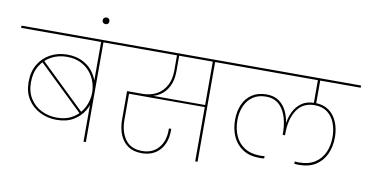

<svg xmlns="http://www.w3.org/2000/svg" viewBox="-119 -1133 2633 1373"><g transform="rotate(10 1198.0 -447.0)"><path d="M563 0H546V-305L558 -316Q553 -269 525.5 -223.5Q498 -178 448.5 -149Q399 -120 327 -120Q262 -120 206.5 -148Q151 -176 118 -228Q85 -280 85 -353Q85 -428 117 -481.5Q149 -535 203.5 -564Q258 -593 324 -593Q386 -593 432 -571Q478 -549 507 -513Q536 -477 549 -435Q562 -393 559 -353L546 -410V-724H-35V-740H725V-724H563ZM327 -136Q385 -136 426.5 -156.5Q468 -177 494.5 -210Q521 -243 533.5 -281.5Q546 -320 546 -355Q546 -394 533 -433Q520 -472 492.5 -504.5Q465 -537 423 -557Q381 -577 324 -577Q264 -577 213.5 -550.5Q163 -524 132.5 -474Q102 -424 102 -353Q102 -284 133 -235.5Q164 -187 215 -161.5Q266 -136 327 -136ZM502 -198 491 -187 150 -516 162 -526Z M555 -855Q548 -855 542 -858Q536 -861 533 -866.5Q530 -872 530 -879Q530 -890 537 -896.5Q544 -903 555 -903Q566 -903 572.5 -896.5Q579 -890 579 -879Q579 -872 576 -866.5Q573 -861 567.5 -858Q562 -855 555 -855Z M969 9Q909 9 869.5 -18Q830 -45 810 -93.5Q790 -142 790 -205V-410H900Q960 -410 1004 -434.5Q1048 -459 1072.5 -504Q1097 -549 1097 -611V-732H1113V-611Q1113 -547 1090.5 -502Q1068 -457 1031 -432.5Q994 -408 950 -403L939 -409H1365V-394H798L807 -403V-204Q807 -118 847 -62.5Q887 -7 969 -7Q1044 -7 1087.5 -56.5Q1131 -106 1131 -188V-199H1148Q1148 -196 1148 -193Q1148 -190 1148 -188Q1148 -98 1100 -44.5Q1052 9 969 9ZM1374 0H1357V-731H1374ZM1536 -724H655V-740H1536Z M1948 -387H1950Q1956 -426 1975 -466Q1994 -506 2031.5 -533Q2069 -560 2130 -560Q2175 -560 2209 -543Q2243 -526 2265.5 -496Q2288 -466 2299.5 -426.5Q2311 -387 2311 -341Q2311 -275 2286.5 -221Q2262 -167 2213.5 -135.5Q2165 -104 2091 -104Q2083 -104 2074.5 -104.5Q2066 -105 2058 -106V-123Q2066 -122 2074 -121.5Q2082 -121 2089 -121Q2158 -121 2203.5 -150Q2249 -179 2271.5 -229Q2294 -279 2294 -341Q2294 -397 2276 -443Q2258 -489 2221.5 -516.5Q2185 -544 2129 -544Q2044 -544 2000.5 -479Q1957 -414 1957 -303V-295H1940V-303Q1940 -412 1898.5 -478Q1857 -544 1777 -544Q1719 -544 1680.5 -517Q1642 -490 1622.5 -444.5Q1603 -399 1603 -341Q1603 -279 1625.5 -229Q1648 -179 1693.5 -150Q1739 -121 1808 -121Q1816 -121 1823.5 -121.5Q1831 -122 1839 -123V-106Q1831 -105 1822.5 -104.5Q1814 -104 1806 -104Q1733 -104 1684 -135.5Q1635 -167 1610.5 -221Q1586 -275 1586 -341Q1586 -404 1607.5 -453.5Q1629 -503 1672 -531.5Q1715 -560 1777 -560Q1834 -560 1870 -533Q1906 -506 1924.5 -466Q1943 -426 1948 -387ZM2137 -552H2120V-724H1466V-740H2431V-724H2137Z"/></g></svg>

Font: Poppins Devanagari Thin
Style: Regular
Weight: 100
Designer: Ninad Kale (Devanagari), Jonny Pinhorn (Latin)
Foundry: Indian Type Foundry
Version: 4.005